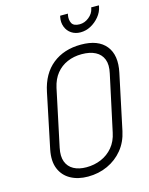

<svg xmlns="http://www.w3.org/2000/svg" viewBox="-133 -986 836 1079"><g transform="rotate(-15 285.0 -446.0)"><path d="M142 -508 76 -191Q63 -126 81.5 -81Q100 -36 142.5 -12.5Q185 11 243 11Q305 11 357.5 -13Q410 -37 446 -81Q482 -125 495 -186L563 -507Q584 -605 539.5 -660.5Q495 -716 395 -716Q296 -716 229.5 -663Q163 -610 142 -508ZM130 -187 200 -517Q211 -566 237 -598Q263 -630 301 -646.5Q339 -663 385 -663Q433 -663 464.5 -646.5Q496 -630 508.5 -598Q521 -566 510 -517L440 -192Q430 -143 402 -109.5Q374 -76 334 -59Q294 -42 248 -42Q204 -42 174 -58.5Q144 -75 132 -107Q120 -139 130 -187ZM550 -903H505L504 -896Q498 -868 473 -848Q448 -828 419 -828Q384 -828 373.5 -848Q363 -868 368 -896L370 -903H325L323 -896Q317 -865 327 -839Q337 -813 359.5 -798Q382 -783 412 -783Q444 -783 472.5 -798.5Q501 -814 522 -839.5Q543 -865 549 -896Z"/></g></svg>

Font: Advent Pro
Style: Italic
Weight: 400
Italic angle: -12°
Designer: VivaRado, Andreas Kalpakidis
Foundry: VivaRado, Andreas Kalpakidis
Version: Version 3.000